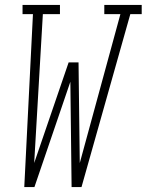

<svg xmlns="http://www.w3.org/2000/svg" viewBox="-20 -755 592 775"><path d="M78 0 113 -698H71V-735H222V-698H153L118 -97L257 -503H297L302 -97L466 -698H401V-735H552V-698H506L309 0H269L264 -425L119 0Z"/></svg>

Font: Iosevka Slab XLtObl
Style: Regular
Weight: 200
Italic angle: -9°
Monospace: yes
Designer: Belleve Invis
Foundry: Belleve Invis
Version: Version 11.1.1; ttfautohint (v1.8.3)